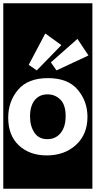

<svg xmlns="http://www.w3.org/2000/svg" viewBox="-30 -937 583 1170"><path d="M-10 213V-917H533V213ZM194 -508 344 -662 246 -733 145 -542ZM314 -508 509 -599 442 -700 280 -557ZM262 -461Q140 -461 80 -390Q20 -319 20 -220Q20 -111 85.5 -50.5Q151 10 255 10Q363 10 433 -54Q503 -118 503 -225Q503 -320 443.5 -390.5Q384 -461 262 -461ZM259 -89Q206 -89 179.5 -129Q153 -169 153 -227Q153 -291 181.5 -326.5Q210 -362 260 -362Q306 -362 338 -330Q370 -298 370 -229Q370 -164 339.5 -126.5Q309 -89 259 -89Z"/></svg>

Font: Zilla Slab Highlight
Style: Bold
Weight: 700
Designer: Typotheque Type Foundry
Foundry: Typotheque type foundry
Version: Version 1.1; 2017; ttfautohint (v1.6)